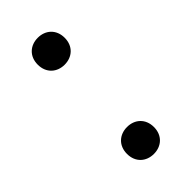

<svg xmlns="http://www.w3.org/2000/svg" viewBox="-182 -590 645 645"><g transform="rotate(-45 140.0 -268.0)"><path d="M140 -416C176 -416 204 -440 204 -480C204 -520 176 -544 140 -544C104 -544 76 -520 76 -480C76 -440 104 -416 140 -416ZM140 8C176 8 204 -16 204 -56C204 -96 176 -120 140 -120C104 -120 76 -96 76 -56C76 -16 104 8 140 8Z"/></g></svg>

Font: Kufam Arabic Latin Roman Normal
Style: Regular
Weight: 400
Designer: Wael Morcos & Artur Schmal
Version: Version 1.200;PS 001.200;hotconv 1.0.88;makeotf.lib2.5.64775